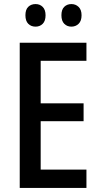

<svg xmlns="http://www.w3.org/2000/svg" viewBox="-20 -924 493 944"><path d="M405 0H77V-714H405V-625H180V-416H391V-328H180V-90H405ZM105 -849Q105 -877 119 -890.5Q133 -904 155 -904Q176 -904 190 -890Q204 -876 204 -849Q204 -821 190 -807Q176 -793 155 -793Q133 -793 119 -807Q105 -821 105 -849ZM282 -849Q282 -877 296 -890.5Q310 -904 331 -904Q352 -904 366.5 -890Q381 -876 381 -849Q381 -821 366.5 -807Q352 -793 331 -793Q310 -793 296 -807Q282 -821 282 -849Z"/></svg>

Font: Noto Sans Hebrew Condensed Medium
Style: Regular
Weight: 500
Width: 3
Designer: Monotype Design Team
Foundry: Monotype Imaging Inc.
Version: Version 2.004; ttfautohint (v1.8.4.7-5d5b)